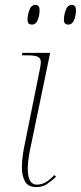

<svg xmlns="http://www.w3.org/2000/svg" viewBox="-20 -751 329 781"><path d="M128 10Q95 10 82 -12.5Q69 -35 69 -70Q69 -96 73.5 -125Q78 -154 84 -181L144 -479Q145 -485 145.5 -490Q146 -495 146 -499Q146 -514 134 -520Q122 -526 88 -526H69L71 -536H184L100 -131Q96 -108 94.5 -92Q93 -76 93 -64Q93 0 130 0Q150 0 166.5 -10Q183 -20 201 -39L208 -32Q188 -13 170 -1.5Q152 10 128 10ZM257 -651Q250 -651 245 -655Q240 -659 240 -672Q240 -689 247.5 -710Q255 -731 272 -731Q280 -731 284.5 -726Q289 -721 289 -708Q289 -689 281.5 -670Q274 -651 257 -651ZM109 -651Q102 -651 97 -655Q92 -659 92 -672Q92 -689 99.5 -710Q107 -731 124 -731Q141 -731 141 -709Q141 -689 133.5 -670Q126 -651 109 -651Z"/></svg>

Font: Noto Serif Display SemiCondensed Thin
Style: Italic
Weight: 100
Width: 4
Italic angle: -12°
Designer: Monotype Design Team
Foundry: Monotype Imaging Inc.
Version: Version 2.009